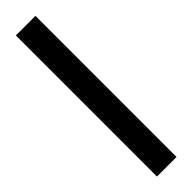

<svg xmlns="http://www.w3.org/2000/svg" viewBox="25 -117 485 485"><g transform="rotate(45 268.0 126.0)"><path d="M16 161V91H520V161Z"/></g></svg>

Font: Ruda
Style: Regular
Weight: 400
Designer: Mariela Monsalve and Angelina Sanchez
Foundry: Mariela Monsalve and Angelina Sanchez
Version: Version 2.000